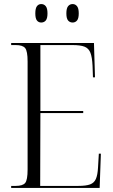

<svg xmlns="http://www.w3.org/2000/svg" viewBox="-20 -926 555 946"><path d="M35 0V-10H57Q92 -10 104 -24.5Q116 -39 116 -91V-623Q116 -674 104 -689Q92 -704 57 -704H35V-714H443L448 -545H438L436 -602Q434 -644 425.5 -666Q417 -688 396.5 -696Q376 -704 337 -704H179V-379H390V-369H179L178 -10H365Q404 -10 424 -17.5Q444 -25 452.5 -44.5Q461 -64 463 -101L467 -169H477L471 0ZM338 -815Q324 -815 315.5 -825Q307 -835 307 -860Q307 -885 315.5 -895.5Q324 -906 338 -906Q351 -906 359.5 -895.5Q368 -885 368 -860Q368 -835 359.5 -825Q351 -815 338 -815ZM183 -815Q170 -815 162 -825Q154 -835 154 -860Q154 -885 162 -895.5Q170 -906 183 -906Q197 -906 205.5 -895.5Q214 -885 214 -860Q214 -835 205.5 -825Q197 -815 183 -815Z"/></svg>

Font: Noto Serif Display Condensed Light
Style: Regular
Weight: 300
Width: 3
Designer: Monotype Design Team
Foundry: Monotype Imaging Inc.
Version: Version 2.009